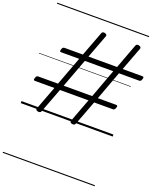

<svg xmlns="http://www.w3.org/2000/svg" viewBox="-253 -1162 1514 1815"><g transform="rotate(20 503.5 -255.0)"><path d="M176 19Q153 12 161 -7L250 -243H55Q44 -243 41.5 -249Q39 -255 44 -268Q48 -282 53.5 -287.5Q59 -293 70 -293H268L376 -582H195Q184 -582 182 -587.5Q180 -593 184 -606Q188 -620 194.5 -626Q201 -632 211 -632H395L489 -881Q496 -901 523 -894Q547 -886 540 -868L451 -632H739L832 -881Q839 -901 866 -894Q890 -886 884 -868L795 -632H993Q1004 -632 1006.5 -626Q1009 -620 1004 -606Q1001 -593 994.5 -587.5Q988 -582 978 -582H776L669 -293H853Q863 -293 866 -287.5Q869 -282 864 -268Q860 -255 854 -249Q848 -243 838 -243H650L556 5Q549 25 520 19Q508 15 504.5 9Q501 3 504 -7L593 -243H306L212 5Q205 25 176 19ZM325 -293H612L719 -582H433ZM0 490H925V500H0ZM0 -20H925V0H0ZM0 -505H925V-500H0ZM0 -1010H925V-1000H0Z"/></g></svg>

Font: Playwrite AU TAS Guides
Style: Regular
Weight: 400
Designer: Veronika Burian, José Scaglione
Foundry: TypeTogether
Version: Version 1.003